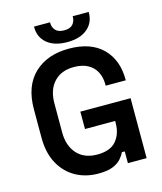

<svg xmlns="http://www.w3.org/2000/svg" viewBox="-130 -981 920 1089"><g transform="rotate(-15 330.5 -436.0)"><path d="M312 14Q238 14 179.5 -18.5Q121 -51 86.5 -113.5Q52 -176 52 -267V-433Q52 -569 128 -641.5Q204 -714 332 -714Q460 -714 529 -645.5Q598 -577 598 -461V-457H480V-465Q480 -505 464 -537Q448 -569 415 -587.5Q382 -606 332 -606Q258 -606 215.5 -560.5Q173 -515 173 -435V-265Q173 -186 215.5 -139Q258 -92 334 -92Q410 -92 445 -133Q480 -174 480 -238V-250H303V-352H598V0H488V-69H471Q463 -51 446 -31.5Q429 -12 397.5 1Q366 14 312 14ZM335 -752Q259 -752 216.5 -787.5Q174 -823 174 -882V-886H268V-882Q268 -857 284 -839Q300 -821 335 -821Q370 -821 385.5 -839Q401 -857 401 -882V-886H495V-882Q495 -823 452.5 -787.5Q410 -752 335 -752Z"/></g></svg>

Font: Space Grotesk Light SemiBold
Style: Regular
Weight: 600
Version: Version 2.000